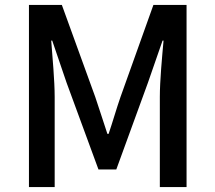

<svg xmlns="http://www.w3.org/2000/svg" viewBox="-20 -756 870 776"><path d="M97 0H201V-364C201 -430 192 -525 187 -592H191L249 -422L378 -71H450L578 -422L637 -592H641C635 -525 626 -430 626 -364V0H734V-736H600L467 -364C450 -315 436 -265 419 -215H414C397 -265 382 -315 365 -364L230 -736H97Z"/></svg>

Font: Noto Sans CJK KR Medium
Style: Regular
Weight: 500
Designer: Ryoko NISHIZUKA (kana & ideographs); Paul D. Hunt (Latin, Greek & Cyrillic); Wenlong ZHANG (bopomofo); Sandoll Communica
Foundry: Adobe Systems Incorporated
Version: Version 1.004;PS 1.004;hotconv 1.0.82;makeotf.lib2.5.63406